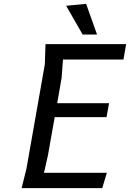

<svg xmlns="http://www.w3.org/2000/svg" viewBox="-20 -980 677 1000"><path d="M536.5 -80 512.5 0H92.5L117.5 -100L213.5 -645L217 -750H637L623 -670H308L301 -575L278 -442.5H548L535 -370H265L229.5 -170L209 -80ZM485.5 -800H410.5L324.5 -950L428.5 -960Z"/></svg>

Font: B612
Style: Italic
Weight: 400
Italic angle: -10°
Designer: Nicolas Chauveau, Thomas Paillot, Jonathan Favre-Lamarine, Jean-Luc Vinot
Foundry: AIRBUS
Version: Version 1.008